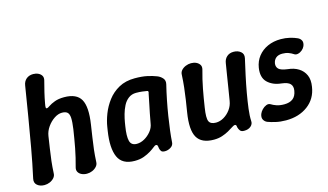

<svg xmlns="http://www.w3.org/2000/svg" viewBox="-85 -983 2158 1265"><g transform="rotate(-15 994.5 -350.0)"><path d="M84 13Q54 13 35 -3Q16 -19 22 -47Q44 -147 62 -248.5Q80 -350 97 -452Q114 -554 130 -654Q134 -681 152.5 -697Q171 -713 200 -713Q219 -713 234.5 -705.5Q250 -698 257.5 -685Q265 -672 260 -653Q250 -616 241 -578Q232 -540 226 -506Q222 -486 223 -478.5Q224 -471 231 -472Q236 -472 251 -482.5Q266 -493 292.5 -503Q319 -513 357 -513Q442 -513 471 -461.5Q500 -410 482 -293Q476 -251 469.5 -210Q463 -169 458.5 -129Q454 -89 452 -47Q452 -29 440 -15.5Q428 -2 410.5 5.5Q393 13 374 13Q354 13 338 5.5Q322 -2 314.5 -15.5Q307 -29 312 -47Q321 -79 328 -109Q335 -139 341 -169.5Q347 -200 352 -231Q357 -262 362 -293Q369 -342 367.5 -369Q366 -396 354 -407Q342 -418 317 -418Q291 -418 264 -400Q237 -382 217 -353.5Q197 -325 192 -293Q186 -251 179.5 -210Q173 -169 168.5 -129Q164 -89 162 -47Q162 -29 150 -15.5Q138 -2 120.5 5.5Q103 13 84 13Z M700 13Q615 13 587.5 -48.5Q560 -110 578 -225L582 -250Q588 -290 605.5 -335.5Q623 -381 653.5 -421.5Q684 -462 730 -487.5Q776 -513 839 -513Q888 -513 923 -505.5Q958 -498 986 -487Q1007 -479 1021.5 -462.5Q1036 -446 1030 -421Q1018 -372 1007.5 -319.5Q997 -267 989 -216Q981 -165 975.5 -120.5Q970 -76 968 -42Q967 -21 948 -9Q929 3 908 3Q891 3 884 -4.5Q877 -12 874 -27Q873 -39 870.5 -45.5Q868 -52 860 -52Q854 -52 842 -42Q830 -32 810 -19.5Q790 -7 763 3Q736 13 700 13ZM742 -92Q768 -92 794 -106.5Q820 -121 840 -145.5Q860 -170 864 -200Q870 -233 876 -264.5Q882 -296 889 -327.5Q896 -359 902 -392Q909 -410 896 -411Q886 -413 866 -415.5Q846 -418 823 -418Q793 -418 771 -401.5Q749 -385 735.5 -358.5Q722 -332 714 -303Q706 -274 702 -250L698 -225Q687 -158 695.5 -125Q704 -92 742 -92Z M1508 -43Q1510 -22 1493 -7Q1476 8 1447 8Q1428 8 1420 -2Q1412 -12 1408 -27Q1408 -37 1404.5 -41.5Q1401 -46 1395 -45Q1388 -44 1374.5 -35Q1361 -26 1341.5 -15Q1322 -4 1296.5 4.5Q1271 13 1240 13Q1156 13 1126 -39Q1096 -91 1115 -207Q1122 -249 1128 -289.5Q1134 -330 1138.5 -370.5Q1143 -411 1145 -453Q1145 -472 1156.5 -485Q1168 -498 1186 -505.5Q1204 -513 1223 -513Q1243 -513 1258.5 -505.5Q1274 -498 1282 -485Q1290 -472 1285 -453Q1276 -422 1269 -391.5Q1262 -361 1256 -330.5Q1250 -300 1245 -269.5Q1240 -239 1235 -207Q1224 -138 1234.5 -115Q1245 -92 1282 -92Q1309 -92 1335.5 -107.5Q1362 -123 1381 -149Q1400 -175 1405 -207Q1412 -249 1418.5 -289.5Q1425 -330 1431.5 -371Q1438 -412 1445 -454Q1449 -481 1467 -497Q1485 -513 1513 -513Q1542 -513 1561.5 -497Q1581 -481 1575 -453Q1563 -401 1550.5 -343.5Q1538 -286 1528 -229.5Q1518 -173 1512 -125Q1506 -77 1508 -43Z M1732 13Q1693 13 1661 5.5Q1629 -2 1608 -10Q1592 -17 1584 -32Q1576 -47 1584 -70Q1590 -85 1602.5 -98Q1615 -111 1631 -117.5Q1647 -124 1660 -116Q1674 -107 1695.5 -99.5Q1717 -92 1748 -92Q1784 -92 1806 -108.5Q1828 -125 1834 -162Q1839 -191 1823.5 -208Q1808 -225 1764 -230Q1734 -233 1710.5 -243.5Q1687 -254 1670.5 -270.5Q1654 -287 1648 -311.5Q1642 -336 1647 -368Q1654 -412 1679.5 -444.5Q1705 -477 1745 -495Q1785 -513 1835 -513Q1867 -513 1896 -506Q1925 -499 1944 -490Q1961 -483 1969 -468Q1977 -453 1968 -430Q1962 -416 1949 -405Q1936 -394 1920.5 -390.5Q1905 -387 1894 -395Q1881 -404 1862.5 -411Q1844 -418 1820 -418Q1793 -418 1777 -405Q1761 -392 1757 -368Q1754 -345 1768.5 -330.5Q1783 -316 1829 -310Q1871 -306 1901.5 -287Q1932 -268 1946.5 -235.5Q1961 -203 1953 -156Q1941 -77 1880.5 -32Q1820 13 1732 13Z"/></g></svg>

Font: Winky Sans Medium
Style: Italic
Weight: 500
Italic angle: -8.97852°
Designer: Simon Atzbach
Foundry: typofactur
Version: Version 1.205